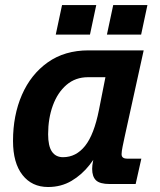

<svg xmlns="http://www.w3.org/2000/svg" viewBox="-20 -738 640 770"><path d="M172.8 12Q108 12 70.1 -36.3Q32.2 -84.6 32.2 -172.8Q32.2 -275.8 68 -357.8Q103.8 -439.8 171.5 -487.9Q239.2 -536 335.2 -536H556.2L480.4 -191.6Q475.8 -170.2 471.7 -150.3Q467.6 -130.4 467.6 -119.6Q467.6 -110 473.7 -105.8Q479.8 -101.6 490.4 -101.6H546.8L524 0H420Q380.4 0 365 -14.9Q349.6 -29.8 349.6 -60.8Q349.6 -74.8 353.5 -93.9Q357.4 -113 363.3 -132.3Q369.2 -151.6 375.2 -166L391.2 -163.6Q371 -117.2 339.6 -77.1Q308.2 -37 266.6 -12.5Q225 12 172.8 12ZM232.8 -107.6Q285 -107.6 321.1 -152.8Q357.2 -198 376.8 -296.8L402.8 -428.4H333.2Q282.6 -428.4 246.8 -397.7Q211 -367 192 -315.1Q173 -263.2 173 -199.6Q173 -152.2 188.3 -129.9Q203.6 -107.6 232.8 -107.6ZM203.6 -599.2 228.8 -717.6H366L340.8 -599.2ZM408.8 -599.2 434 -717.6H571.2L546 -599.2Z"/></svg>

Font: Geist Mono
Style: Italic
Weight: 400
Italic angle: -12°
Monospace: yes
Designer: Basement.studio, Andrés Briganti, Mateo Zaragoza
Foundry: Basement.studio, Vercel, Andrés Briganti, Guido Ferreyra, Mateo Zaragoza
Version: Version 1.500